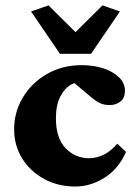

<svg xmlns="http://www.w3.org/2000/svg" viewBox="-20 -681 500 709"><path d="M257.8 7.8Q194.3 7.8 143.1 -20Q91.8 -47.9 62 -95.7Q32.2 -143.6 32.2 -204.1Q32.2 -266.6 64 -320.3Q95.7 -374 152.3 -407.2Q209 -440.4 282.2 -440.4Q325.2 -440.4 361.3 -428.7Q397.5 -417 419.4 -395.5Q441.4 -374 441.4 -345.7Q441.4 -319.3 424.8 -306.2Q408.2 -293 385.7 -293Q365.2 -293 350.1 -299.8Q335 -306.6 316.4 -322.3L237.3 -388.7L293 -377.9Q267.6 -382.8 242.7 -368.7Q217.8 -354.5 202.1 -323.2Q186.5 -292 186.5 -244.1Q186.5 -170.9 222.2 -133.8Q257.8 -96.7 309.6 -96.7Q334 -96.7 360.4 -108.4Q386.7 -120.1 413.1 -150.4L445.3 -120.1Q418 -57.6 366.2 -24.9Q314.5 7.8 257.8 7.8ZM422.9 -638.7 316.4 -482.4H201.2L94.7 -638.7L159.2 -661.1L292 -529.3H225.6L358.4 -661.1Z"/></svg>

Font: Crimson Pro ExtraBold
Style: Regular
Weight: 800
Designer: Jacques Le Bailly
Foundry: Baron von Fonthausen
Version: Version 1.003